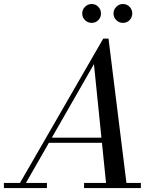

<svg xmlns="http://www.w3.org/2000/svg" viewBox="-65 -962 810 982"><path d="M22 0 463 -764.5H490L585 0H480L415.5 -634L52.5 0ZM-45 0V-26.5H175V0ZM365 0V-26.5H655.5V0ZM179.5 -231.5V-258H514.5V-231.5ZM564 -845Q544 -845 529.8 -859Q515.5 -873 515.5 -893Q515.5 -913 529.8 -927.2Q544 -941.5 564 -941.5Q584 -941.5 597.8 -927.2Q611.5 -913 611.5 -893Q611.5 -873 597.8 -859Q584 -845 564 -845ZM404 -845Q384 -845 369.8 -859Q355.5 -873 355.5 -893Q355.5 -913 369.8 -927.2Q384 -941.5 404 -941.5Q424 -941.5 437.8 -927.2Q451.5 -913 451.5 -893Q451.5 -873 437.8 -859Q424 -845 404 -845Z"/></svg>

Font: Bodoni Moda 9pt
Style: Italic
Weight: 400
Italic angle: -13°
Designer: Owen Earl
Foundry: indestructible type
Version: Version 2.005